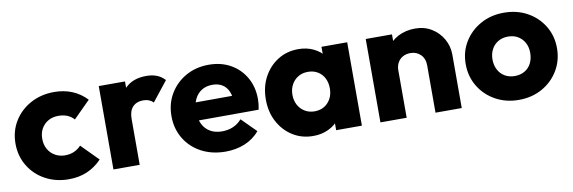

<svg xmlns="http://www.w3.org/2000/svg" viewBox="-43 -794 3286 1102"><g transform="rotate(-10 1600.0 -243.0)"><path d="M289 11Q214 11 153 -22Q92 -55 57 -113Q22 -171 22 -243Q22 -316 57.5 -373.5Q93 -431 154 -464Q215 -497 291 -497Q348 -497 395.5 -477.5Q443 -458 480 -419L382 -321Q365 -340 342.5 -349Q320 -358 291 -358Q258 -358 232.5 -343.5Q207 -329 192.5 -303.5Q178 -278 178 -244Q178 -210 192.5 -184Q207 -158 233 -143Q259 -128 291 -128Q321 -128 344.5 -138.5Q368 -149 385 -168L482 -70Q444 -30 396 -9.5Q348 11 289 11Z M550 0V-486H703V0ZM703 -267 639 -317Q658 -402 703 -449Q748 -496 828 -496Q863 -496 889.5 -485.5Q916 -475 936 -453L845 -338Q835 -349 820 -355Q805 -361 786 -361Q748 -361 725.5 -337.5Q703 -314 703 -267Z M1203 11Q1124 11 1062.5 -21.5Q1001 -54 966 -112Q931 -170 931 -243Q931 -316 965.5 -373.5Q1000 -431 1059 -464Q1118 -497 1192 -497Q1264 -497 1319 -466Q1374 -435 1405.5 -380Q1437 -325 1437 -254Q1437 -241 1435.5 -226.5Q1434 -212 1430 -193L1011 -192V-297L1365 -298L1299 -254Q1298 -296 1286 -323.5Q1274 -351 1250.5 -365.5Q1227 -380 1193 -380Q1157 -380 1130.5 -363.5Q1104 -347 1089.5 -317Q1075 -287 1075 -244Q1075 -201 1090.5 -170.5Q1106 -140 1134.5 -123.5Q1163 -107 1202 -107Q1238 -107 1267 -119.5Q1296 -132 1318 -157L1402 -73Q1366 -31 1315 -10Q1264 11 1203 11Z M1714 10Q1647 10 1594.5 -23Q1542 -56 1511.5 -113Q1481 -170 1481 -243Q1481 -316 1511.5 -373Q1542 -430 1594.5 -463Q1647 -496 1714 -496Q1763 -496 1802.5 -477Q1842 -458 1867 -424.5Q1892 -391 1895 -348V-138Q1892 -95 1867.5 -61.5Q1843 -28 1803 -9Q1763 10 1714 10ZM1745 -128Q1794 -128 1824 -160.5Q1854 -193 1854 -243Q1854 -277 1840.5 -303Q1827 -329 1802.5 -343.5Q1778 -358 1746 -358Q1714 -358 1689.5 -343.5Q1665 -329 1650.5 -303Q1636 -277 1636 -243Q1636 -210 1650 -184Q1664 -158 1689 -143Q1714 -128 1745 -128ZM1848 0V-131L1871 -249L1848 -367V-486H1998V0Z M2427 0V-277Q2427 -315 2403.5 -338.5Q2380 -362 2344 -362Q2319 -362 2300 -351.5Q2281 -341 2270 -321.5Q2259 -302 2259 -277L2200 -306Q2200 -363 2225 -406Q2250 -449 2294.5 -472.5Q2339 -496 2395 -496Q2449 -496 2490.5 -470.5Q2532 -445 2556 -403Q2580 -361 2580 -311V0ZM2106 0V-486H2259V0Z M2912 11Q2837 11 2776.5 -22.5Q2716 -56 2681 -114Q2646 -172 2646 -244Q2646 -316 2681 -373Q2716 -430 2776 -463.5Q2836 -497 2912 -497Q2988 -497 3048 -464Q3108 -431 3143 -373.5Q3178 -316 3178 -244Q3178 -172 3143 -114Q3108 -56 3048 -22.5Q2988 11 2912 11ZM2912 -128Q2945 -128 2970 -142.5Q2995 -157 3008.5 -183.5Q3022 -210 3022 -244Q3022 -278 3008 -303.5Q2994 -329 2969.5 -343.5Q2945 -358 2912 -358Q2880 -358 2855 -343.5Q2830 -329 2816 -303Q2802 -277 2802 -243Q2802 -210 2816 -183.5Q2830 -157 2855 -142.5Q2880 -128 2912 -128Z"/></g></svg>

Font: Outfit Thin
Style: Bold
Weight: 700
Version: Version 1.100;gftools[0.9.27]